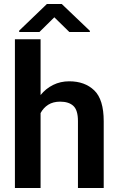

<svg xmlns="http://www.w3.org/2000/svg" viewBox="-20 -948 598 968"><path d="M184.6 -750V-468.8Q210.9 -501.5 247.8 -519.8Q284.7 -538.1 329.1 -538.1Q407.7 -538.1 455.3 -492.2Q502.9 -446.3 502.9 -336.9V0H373V-337.9Q373 -392.6 349.9 -414.1Q326.7 -435.5 283.2 -435.5Q247.6 -435.5 223.1 -419.9Q198.7 -404.3 184.6 -377.9V0H55.2V-750ZM291.5 -927.7 433.1 -792.5V-786.6H329.6L253.9 -860.8L178.7 -786.6H76.7V-793.5L216.3 -927.7Z"/></svg>

Font: Vazirmatn RD FD SemiBold
Style: Regular
Weight: 600
Designer: Saber Rastikerdar
Foundry: Saber Rastikerdar
Version: Version 33.003